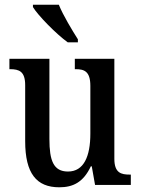

<svg xmlns="http://www.w3.org/2000/svg" viewBox="-20 -786 598 816"><path d="M268 -606H311V-619C287 -657 248 -721 230 -766H120V-756C141 -721 218 -642 268 -606ZM232 10C290 10 334 -11 366 -79H370L384 0H536V-44H531C495 -44 466 -51 466 -111V-536H298V-492H301C337 -492 364 -484 364 -421V-218C364 -121 336 -57 269 -57C207 -57 190 -104 190 -195V-536H20V-492H23C62 -492 87 -482 87 -424V-186C87 -49 135 10 232 10Z"/></svg>

Font: Noto Serif Condensed Medium
Style: Regular
Weight: 500
Width: 3
Designer: Monotype Design Team
Foundry: Monotype Imaging Inc.
Version: Version 2.015